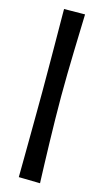

<svg xmlns="http://www.w3.org/2000/svg" viewBox="-128 -735 494 912"><g transform="rotate(15 119.0 -279.0)"><path d="M171.4 136 66.4 134Q66.4 135.2 66.6 109.1Q66.8 83 67.3 37.7Q67.8 -7.6 68.1 -63.4Q68.4 -119.2 68.9 -177.8Q69.4 -236.4 69.4 -288Q69.4 -339.6 69.1 -396.2Q68.8 -452.8 68.6 -506.1Q68.4 -559.4 67.9 -602.2Q67.4 -645 67.4 -669.6Q67.4 -694.2 67.4 -693L170.4 -694Q170.4 -695.2 169.7 -671.1Q169 -647 167.7 -604.5Q166.4 -562 164.9 -508.9Q163.4 -455.8 162.4 -398.7Q161.4 -341.6 161.4 -289Q161.4 -236.4 162.4 -177.5Q163.4 -118.6 164.9 -62.3Q166.4 -6 167.9 39.5Q169.4 85 170.4 111.4Q171.4 137.8 171.4 136Z"/></g></svg>

Font: Truculenta
Style: Regular
Weight: 400
Designer: Ivan Castro, Eva Sanz & Omnibus-Type Team
Foundry: Omnibus-Type
Version: Version 1.002